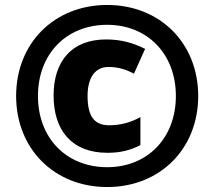

<svg xmlns="http://www.w3.org/2000/svg" viewBox="-20 -837 864 774"><path d="M412 -83C625 -83 779 -237 779 -450C779 -663 625 -817 412 -817C199 -817 45 -663 45 -450C45 -237 199 -83 412 -83ZM412 -163C247 -163 133 -281 133 -450C133 -619 247 -737 412 -737C575 -737 689 -619 689 -450C689 -281 575 -163 412 -163ZM413 -221C465 -221 505 -231 546 -252V-365C506 -342 462 -332 420 -332C361 -332 333 -367 333 -450C333 -526 365 -567 417 -567C455 -567 486 -558 520 -540L565 -640C517 -664 468 -678 408 -678C267 -678 196 -588 196 -452C196 -312 269 -221 413 -221Z"/></svg>

Font: Noto Sans Telugu UI Black
Style: Regular
Weight: 900
Designer: Jelle Bosma - Monotype Design Team
Foundry: Monotype Imaging Inc.
Version: Version 2.005